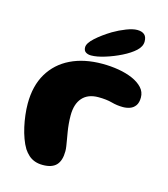

<svg xmlns="http://www.w3.org/2000/svg" viewBox="-106 -764 757 865"><g transform="rotate(15 273.0 -332.0)"><path d="M173 17Q152 17 135.5 11Q119 5 106.5 -6.2Q94 -17.5 84 -32.5Q72.5 -51.5 63.8 -75.5Q55 -99.5 49 -126.2Q43 -153 39.8 -180.2Q36.5 -207.5 36.5 -233Q36.5 -316 71 -374Q105.5 -432 168.2 -462.5Q231 -493 316 -493Q355 -493 391.8 -486.8Q428.5 -480.5 457.8 -467.8Q487 -455 504.5 -436Q522 -417 522 -391Q522 -367 512.2 -353.2Q502.5 -339.5 487 -334Q471.5 -328.5 454.5 -328.5Q427 -328.5 400.8 -335.8Q374.5 -343 337 -343Q288.5 -343 262.8 -314Q237 -285 237 -231.5Q237 -211.5 238.8 -192.2Q240.5 -173 243.5 -155.5Q246.5 -138 249.2 -122Q252 -106 254 -92.8Q256 -79.5 256 -69.5Q256 -25.5 236 -4.2Q216 17 173 17ZM255.5 -516Q240.5 -516 230.5 -522.8Q220.5 -529.5 220.5 -545Q220.5 -564 249.2 -590Q278 -616 319 -641Q348 -658 377.8 -669.5Q407.5 -681 428 -681Q449.5 -681 461.2 -671Q473 -661 473 -639Q473 -615.5 451 -595.2Q429 -575 393 -557Q358 -539.5 320.2 -527.8Q282.5 -516 255.5 -516Z"/></g></svg>

Font: Gluten SemiBold
Style: Regular
Weight: 600
Designer: Tyler Finck
Foundry: Etcetera Type Company
Version: Version 1.300